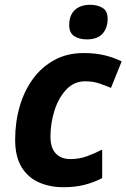

<svg xmlns="http://www.w3.org/2000/svg" viewBox="-20 -780 533 810"><path d="M247.1 9.8Q190.4 9.8 144.3 -10.5Q98.1 -30.8 71 -75Q43.9 -119.1 43.9 -190.9Q43.9 -264.6 63 -330.6Q82 -396.5 119.1 -447.3Q156.2 -498 210 -527.1Q263.7 -556.2 333 -556.2Q381.8 -556.2 420.7 -546.9Q459.5 -537.6 493.2 -521L448.2 -409.2Q421.9 -420.4 396.5 -428.7Q371.1 -437 338.9 -437Q292.5 -437 259.8 -402.3Q227.1 -367.7 210 -314.2Q192.9 -260.7 192.9 -203.1Q192.9 -156.7 215.1 -132.8Q237.3 -108.9 276.9 -108.9Q314 -108.9 345.7 -120.4Q377.4 -131.8 411.1 -148.9V-28.8Q377 -10.7 337.4 -0.5Q297.9 9.8 247.1 9.8ZM346.2 -613.8Q314.9 -613.8 293.5 -627.4Q272 -641.1 272 -673.8Q272 -715.8 295.7 -737.8Q319.3 -759.8 360.8 -759.8Q390.1 -759.8 412.1 -747.1Q434.1 -734.4 434.1 -701.2Q434.1 -662.1 412.6 -637.9Q391.1 -613.8 346.2 -613.8Z"/></svg>

Font: Open Sans
Style: Bold Italic
Weight: 700
Italic angle: -12°
Designer: Monotype Design Team
Foundry: Monotype Imaging Inc.
Version: Version 3.003; ttfautohint (v1.8.4)